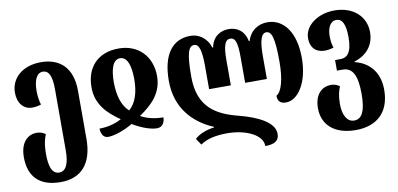

<svg xmlns="http://www.w3.org/2000/svg" viewBox="-74 -783 2634 1270"><g transform="rotate(-10 1243.0 -148.0)"><path d="M244 254C381 254 460 169 460 1V-322C460 -481 373 -550 250 -550C131 -550 47 -482 47 -380C47 -309 87 -264 143 -264C161 -264 182 -267 203 -274C195 -301 190 -333 190 -368C190 -432 208 -486 252 -486C293 -486 312 -446 312 -358V53C312 138 292 190 244 190C197 190 179 138 179 56C179 -13 190 -51 201 -75C188 -87 165 -95 141 -95C90 -95 31 -58 31 50C31 178 99 254 244 254Z M604 14C643 14 707 -6 771 -43C833 -6 892 14 933 14C973 14 986 -22 986 -50C936 -50 880 -60 835 -86C924 -146 992 -215 992 -326C992 -458 906 -550 773 -550C629 -550 551 -458 552 -326C552 -216 619 -146 706 -87C660 -61 606 -50 557 -50C557 -21 569 14 604 14ZM771 -134C723 -177 704 -247 703 -334C703 -418 721 -485 771 -485C821 -485 840 -418 840 -334C840 -247 820 -177 771 -134Z M1772 -550C1711 -550 1657 -518 1635 -448H1630C1617 -518 1569 -550 1511 -550C1455 -550 1403 -518 1390 -448H1385C1363 -518 1308 -550 1255 -550C1134 -550 1063 -458 1063 -281C1063 -94 1174 15 1304 70V74C1254 80 1203 99 1173 128L1202 171C1247 140 1305 127 1384 127C1499 127 1617 174 1617 254C1672 254 1711 239 1711 188C1711 112 1606 59 1478 26C1334 -10 1214 -76 1214 -281C1214 -437 1230 -486 1269 -486C1302 -486 1316 -441 1316 -336V-181H1462V-352C1462 -453 1479 -486 1511 -486C1545 -486 1558 -453 1558 -352V-181H1704V-336C1704 -441 1721 -486 1753 -486C1790 -486 1806 -437 1806 -278C1806 -164 1784 -80 1747 -61C1747 -30 1759 -6 1803 -6C1881 -6 1956 -110 1956 -278C1956 -458 1875 -550 1772 -550Z M2226 254C2364 254 2456 178 2456 23C2456 -115 2368 -174 2294 -190V-193C2370 -217 2430 -273 2430 -368C2430 -476 2345 -550 2222 -550C2107 -550 2019 -481 2019 -400C2019 -330 2060 -299 2115 -299C2132 -299 2153 -302 2174 -309C2166 -333 2162 -355 2162 -388C2162 -438 2180 -486 2224 -486C2263 -486 2284 -447 2284 -359C2284 -254 2249 -226 2208 -226H2170V-155H2209C2275 -155 2304 -98 2304 24C2304 141 2277 190 2226 190C2178 190 2151 141 2151 65C2151 11 2161 -25 2172 -49C2159 -61 2137 -69 2113 -69C2062 -69 2003 -33 2003 69C2003 178 2080 254 2226 254Z"/></g></svg>

Font: Noto Serif Georgian ExtraCondensed ExtraBold
Style: Regular
Weight: 800
Width: 2
Designer: Monotype Design Team, Akaki Razmadze
Foundry: Google LLC
Version: Version 2.003